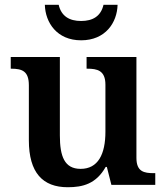

<svg xmlns="http://www.w3.org/2000/svg" viewBox="-20 -775 695 805"><path d="M320 -606C422 -606 471 -680 473 -755H414C403 -707 369 -687 320 -687C271 -687 237 -707 226 -755H168C170 -680 219 -606 320 -606ZM264 10C327 10 383 -4 423 -75H428L447 0H631V-49H625C584 -49 552 -55 552 -113V-536H343V-487H346C387 -487 422 -480 422 -420V-223C422 -128 391 -67 318 -67C250 -67 231 -120 231 -207V-536H25V-487H27C74 -487 101 -476 101 -417V-187C101 -51 159 10 264 10Z"/></svg>

Font: Noto Serif Semi
Style: Regular
Weight: 600
Designer: Monotype Design Team
Foundry: Monotype Imaging Inc.
Version: Version 1.002